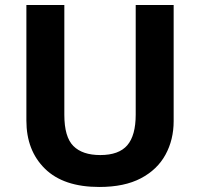

<svg xmlns="http://www.w3.org/2000/svg" viewBox="-20 -734 796 764"><path d="M671 -252Q671 -178 638.5 -118.5Q606 -59 540.5 -24.5Q475 10 375 10Q233 10 159 -62.5Q85 -135 85 -254V-714H236V-277Q236 -189 272 -153Q308 -117 379 -117Q453 -117 486.5 -156Q520 -195 520 -278V-714H671Z"/></svg>

Font: Noto Sans Balinese
Style: Regular
Weight: 400
Designer: Aditya Bayu, David Williams
Foundry: David Williams
Version: Version 2.003